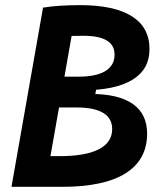

<svg xmlns="http://www.w3.org/2000/svg" viewBox="-20 -723 626 743"><path d="M24.4 0 146.5 -693.4H276.4L154.3 0ZM130.9 -373.5 147 -426.3H282.7Q352.1 -426.3 387.7 -448Q423.3 -469.7 423.3 -511.7Q423.3 -584.5 303.2 -584.5Q197.8 -584.5 130.4 -574.7L146.5 -693.4Q203.6 -703.1 290 -703.1Q422.4 -703.1 490.5 -659.9Q558.6 -616.7 558.6 -532.7Q558.6 -454.6 492.2 -414.1Q425.8 -373.5 295.9 -373.5ZM114.7 0 131.3 -118.7H210Q310.5 -118.7 362.3 -145.3Q414.1 -171.9 414.1 -223.6Q414.1 -265.1 379.4 -286.1Q344.7 -307.1 276.9 -307.1H175.3L169.9 -359.4H332Q439 -359.4 494.1 -320.6Q549.3 -281.7 549.3 -206.1Q549.3 -104.5 465.8 -52.2Q382.3 0 219.7 0ZM142.1 -340.8 150.4 -388.7H354L345.7 -340.8Z"/></svg>

Font: Cascadia Code PL
Style: Italic
Weight: 400
Italic angle: -10°
Monospace: yes
Designer: Aaron Bell
Foundry: Saja Typeworks
Version: Version 2404.023